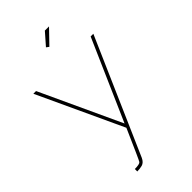

<svg xmlns="http://www.w3.org/2000/svg" viewBox="-287 -808 1109 1109"><g transform="rotate(-45 268.0 -253.5)"><path d="M278 -645 262 -657 326 -730H360ZM128 203Q167 203 175 193Q181 185 262 0L21 -519H43L272 -25L489 -519H511L202 186Q190 212 169 218Q149 223 128 223Z"/></g></svg>

Font: Raleway-v4020 Thin
Style: Regular
Weight: 250
Designer: Matt McInerney, Pablo Impallari, Rodrigo Fuenzalida
Foundry: Matt McInerney, Pablo Impallari, Rodrigo Fuenzalida
Version: Version 4.020;PS 004.020;hotconv 1.0.88;makeotf.lib2.5.64775